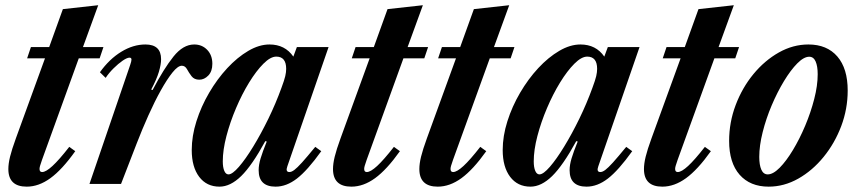

<svg xmlns="http://www.w3.org/2000/svg" viewBox="-20 -705 3295 736"><path d="M82.5 10.5Q12 10.5 12 -57Q12 -77.5 18.5 -104.2Q25 -131 41 -175L152.5 -481.5H84L98.5 -524.5H168.5L221 -670L356.5 -685L298 -524.5H376.5L362 -481.5H282L141 -92Q135.5 -76.5 133.5 -69.2Q131.5 -62 131.5 -57.5Q131.5 -45.5 141.5 -45.5Q156 -45.5 181.2 -68.8Q206.5 -92 245.5 -142L268.5 -125.5Q218 -54.5 173.2 -22Q128.5 10.5 82.5 10.5Z M323 0 479 -456Q484 -470.5 484 -476.5Q484 -484 476.5 -484Q467 -484 450.2 -472.5Q433.5 -461 415.5 -443.2Q397.5 -425.5 385 -406.5L363 -428Q399 -478.5 444.8 -506.5Q490.5 -534.5 537.5 -534.5Q597.5 -534.5 597.5 -478Q597.5 -458 589 -429.5Q580.5 -401 559.5 -361.5L565 -360Q608 -442 645 -488.2Q682 -534.5 724.5 -534.5Q754.5 -534.5 774.2 -514Q794 -493.5 794 -460.5Q794 -431.5 778.5 -415.5Q763 -399.5 744 -399.5Q724.5 -399.5 714.2 -413Q704 -426.5 696.8 -439.8Q689.5 -453 677 -453Q662 -453 641.2 -427.2Q620.5 -401.5 596.5 -358.5Q572.5 -315.5 548.8 -262.5Q525 -209.5 504 -155L444 0Z M821.5 10.5Q772 10.5 743.5 -27.2Q715 -65 715 -130Q715 -183.5 733 -240.2Q751 -297 781.8 -349.5Q812.5 -402 851.2 -443.8Q890 -485.5 931.8 -510Q973.5 -534.5 1013 -534.5Q1072.5 -534.5 1104.5 -488L1118 -524.5H1239.5L1081.5 -67.5Q1073.5 -45.5 1089.5 -45.5Q1097.5 -45.5 1108.2 -53.5Q1119 -61.5 1137.8 -82.2Q1156.5 -103 1188.5 -142L1211.5 -125.5Q1158.5 -51.5 1118.2 -20.5Q1078 10.5 1036.5 10.5Q971.5 10.5 971.5 -52.5Q971.5 -73 979 -98Q986.5 -123 1002.5 -162.5L997 -164Q946 -70.5 904.5 -30Q863 10.5 821.5 10.5ZM856 -36.5Q870.5 -36.5 895.8 -65.5Q921 -94.5 950.5 -142.8Q980 -191 1008.8 -250Q1037.5 -309 1059 -368.5Q1070 -398 1073.5 -413.2Q1077 -428.5 1077 -441Q1077 -488 1039 -488Q1017 -488 989.8 -460.8Q962.5 -433.5 935 -388.8Q907.5 -344 884.8 -290.5Q862 -237 848 -183.5Q834 -130 834 -86.5Q834 -63.5 839.8 -50Q845.5 -36.5 856 -36.5Z M1327 10.5Q1256.5 10.5 1256.5 -57Q1256.5 -77.5 1263 -104.2Q1269.5 -131 1285.5 -175L1397 -481.5H1328.5L1343 -524.5H1413L1465.5 -670L1601 -685L1542.5 -524.5H1621L1606.5 -481.5H1526.5L1385.5 -92Q1380 -76.5 1378 -69.2Q1376 -62 1376 -57.5Q1376 -45.5 1386 -45.5Q1400.5 -45.5 1425.8 -68.8Q1451 -92 1490 -142L1513 -125.5Q1462.5 -54.5 1417.8 -22Q1373 10.5 1327 10.5Z M1658 10.5Q1587.5 10.5 1587.5 -57Q1587.5 -77.5 1594 -104.2Q1600.5 -131 1616.5 -175L1728 -481.5H1659.5L1674 -524.5H1744L1796.5 -670L1932 -685L1873.5 -524.5H1952L1937.5 -481.5H1857.5L1716.5 -92Q1711 -76.5 1709 -69.2Q1707 -62 1707 -57.5Q1707 -45.5 1717 -45.5Q1731.5 -45.5 1756.8 -68.8Q1782 -92 1821 -142L1844 -125.5Q1793.5 -54.5 1748.8 -22Q1704 10.5 1658 10.5Z M2013.5 10.5Q1964 10.5 1935.5 -27.2Q1907 -65 1907 -130Q1907 -183.5 1925 -240.2Q1943 -297 1973.8 -349.5Q2004.5 -402 2043.2 -443.8Q2082 -485.5 2123.8 -510Q2165.5 -534.5 2205 -534.5Q2264.5 -534.5 2296.5 -488L2310 -524.5H2431.5L2273.5 -67.5Q2265.5 -45.5 2281.5 -45.5Q2289.5 -45.5 2300.2 -53.5Q2311 -61.5 2329.8 -82.2Q2348.5 -103 2380.5 -142L2403.5 -125.5Q2350.5 -51.5 2310.2 -20.5Q2270 10.5 2228.5 10.5Q2163.5 10.5 2163.5 -52.5Q2163.5 -73 2171 -98Q2178.5 -123 2194.5 -162.5L2189 -164Q2138 -70.5 2096.5 -30Q2055 10.5 2013.5 10.5ZM2048 -36.5Q2062.5 -36.5 2087.8 -65.5Q2113 -94.5 2142.5 -142.8Q2172 -191 2200.8 -250Q2229.5 -309 2251 -368.5Q2262 -398 2265.5 -413.2Q2269 -428.5 2269 -441Q2269 -488 2231 -488Q2209 -488 2181.8 -460.8Q2154.5 -433.5 2127 -388.8Q2099.5 -344 2076.8 -290.5Q2054 -237 2040 -183.5Q2026 -130 2026 -86.5Q2026 -63.5 2031.8 -50Q2037.5 -36.5 2048 -36.5Z M2519 10.5Q2448.5 10.5 2448.5 -57Q2448.5 -77.5 2455 -104.2Q2461.5 -131 2477.5 -175L2589 -481.5H2520.5L2535 -524.5H2605L2657.5 -670L2793 -685L2734.5 -524.5H2813L2798.5 -481.5H2718.5L2577.5 -92Q2572 -76.5 2570 -69.2Q2568 -62 2568 -57.5Q2568 -45.5 2578 -45.5Q2592.5 -45.5 2617.8 -68.8Q2643 -92 2682 -142L2705 -125.5Q2654.5 -54.5 2609.8 -22Q2565 10.5 2519 10.5Z M2926.5 10.5Q2855.5 10.5 2815.2 -35.2Q2775 -81 2775 -165Q2775 -236 2800 -302.2Q2825 -368.5 2868 -420.8Q2911 -473 2965.5 -503.8Q3020 -534.5 3079 -534.5Q3150 -534.5 3189.8 -488.5Q3229.5 -442.5 3229.5 -358Q3229.5 -287.5 3204.8 -221.8Q3180 -156 3137.2 -103.5Q3094.5 -51 3040 -20.2Q2985.5 10.5 2926.5 10.5ZM2923 -36.5Q2943.5 -36.5 2968.8 -62Q2994 -87.5 3019.5 -129.8Q3045 -172 3066.5 -223Q3088 -274 3101.2 -325.5Q3114.5 -377 3114.5 -420.5Q3114.5 -451.5 3106.5 -469.5Q3098.5 -487.5 3082 -487.5Q3061.5 -487.5 3036.2 -462Q3011 -436.5 2985.2 -394Q2959.5 -351.5 2938 -300.8Q2916.5 -250 2903.5 -198.2Q2890.5 -146.5 2890.5 -103.5Q2890.5 -72.5 2898.5 -54.5Q2906.5 -36.5 2923 -36.5Z"/></svg>

Font: Libre Caslon Condensed Bold
Style: Italic
Weight: 700
Italic angle: -22.583°
Designer: Pablo Impallari, Rodrigo Fuenzalida, Katja Schimmel, Ertekin Erdin
Foundry: Pablo Impallari, Rodrigo Fuenzalida
Version: Version 2.000; ttfautohint (v1.8.4.7-5d5b);gftools[0.9.33]